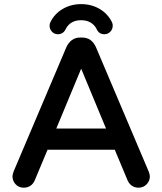

<svg xmlns="http://www.w3.org/2000/svg" viewBox="-20 -874 769 909"><path d="M481.9 -265.6 364.3 -548.8 246.6 -265.6ZM39.1 -39.1Q39.1 -47.4 44.4 -62L293.9 -649.9Q303.7 -671.9 320.3 -684.1Q336.9 -696.3 359.4 -696.3H369.1Q414.1 -696.3 434.6 -649.9L684.1 -61.5Q689.5 -47.4 689.5 -39.1Q689.5 -16.6 673.8 -1Q658.2 14.6 635.7 14.6Q612.3 14.6 596.7 -1Q589.4 -8.3 584.5 -19L523.4 -165H205.1L144 -19Q136.7 -2.9 123.3 5.9Q109.9 14.6 92.8 14.6Q69.3 14.6 54.2 -1.2Q39.1 -17.1 39.1 -39.1ZM214.8 -752Q214.8 -761.7 218.8 -769.5Q238.3 -809.1 277.1 -831.8Q315.9 -854.5 364.3 -854.5Q412.6 -854.5 451.2 -832Q490.2 -809.1 509.8 -769.5Q513.7 -761.7 513.7 -752.9Q513.7 -735.4 502 -723.6Q490.2 -711.9 474.1 -711.9Q448.2 -711.9 437.5 -736.3Q427.7 -756.3 408.9 -767.3Q390.1 -778.3 364.3 -778.3Q327.1 -778.3 305.2 -756.3Q296.9 -748 291 -736.3Q283.7 -720.2 269.5 -714.8Q262.7 -711.9 254.9 -711.9Q237.3 -711.9 226.1 -723.9Q214.8 -735.8 214.8 -752Z"/></svg>

Font: YuPearl-SemiBold
Style: SemiBold
Weight: 600
Designer: Max Yao
Foundry: Max-Everyday
Version: Version 1.011; ttfautohint (v1.8.3)